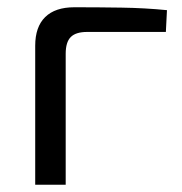

<svg xmlns="http://www.w3.org/2000/svg" viewBox="-20 -509 502 529"><path d="M185 -489Q249 -489 314.5 -488Q380 -487 440 -481L437 -421H220Q189 -421 175 -407Q161 -393 161 -361V0H77V-383Q77 -435 104.5 -462Q132 -489 185 -489Z"/></svg>

Font: Exo 2
Style: Regular
Weight: 400
Designer: Natanael Gama
Foundry: Natanael Gama
Version: Version 2.010